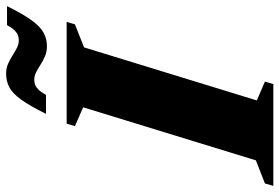

<svg xmlns="http://www.w3.org/2000/svg" viewBox="-197 -751 914 628"><g transform="rotate(-90 260.0 -437.0)"><path d="M223 -622 161.5 -649 169.5 -676H502.5L494.5 -649L419 -619L245.5 -54L307 -27.5L299 0H-34L-26 -27.5L49.5 -57ZM554 -871Q527.5 -817.5 506.8 -789.5Q486 -761.5 466.2 -751Q446.5 -740.5 422.5 -740.5Q405 -740.5 390.2 -746.8Q375.5 -753 362.8 -761.2Q350 -769.5 337.8 -775.8Q325.5 -782 313 -782Q304 -782 296.2 -779Q288.5 -776 280.8 -768Q273 -760 263.5 -743.5H201.5Q228 -797 248.5 -825.2Q269 -853.5 289 -863.8Q309 -874 333 -874Q350.5 -874 365 -867.8Q379.5 -861.5 392.2 -853.2Q405 -845 417.2 -838.8Q429.5 -832.5 442.5 -832.5Q451.5 -832.5 459.2 -835.5Q467 -838.5 475 -846.8Q483 -855 492 -871Z"/></g></svg>

Font: Newsreader 16pt 16pt ExtraBold
Style: Italic
Weight: 800
Italic angle: -17°
Version: Version 1.003